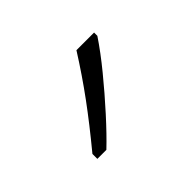

<svg xmlns="http://www.w3.org/2000/svg" viewBox="-50 -850 331 331"><g transform="rotate(-45 115.0 -685.0)"><path d="M190 -756Q174 -732 151.5 -704.5Q129 -677 105 -650.5Q81 -624 62 -606H40V-618Q73 -658 98 -692Q123 -726 147 -764H190Z"/></g></svg>

Font: Noto Sans Arabic UI XCn XLt
Style: Regular
Weight: 200
Width: 2
Designer: Monotype Design Team, Nadine Chahine and Nizar Qandah
Foundry: Monotype Imaging Inc.
Version: Version 2.010; ttfautohint (v1.8.4.7-5d5b)